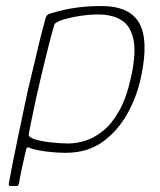

<svg xmlns="http://www.w3.org/2000/svg" viewBox="-20 -500 531 637"><path d="M9 110Q23 34 39 -42Q55 -118 71 -194Q81 -235 90.5 -276Q100 -317 110 -358Q120 -399 131 -439Q132 -444 135.5 -448.5Q139 -453 147 -455Q188 -468 229 -474Q270 -480 316 -480Q410 -480 442 -423.5Q474 -367 448 -245Q435 -182 403.5 -124.5Q372 -67 321.5 -30Q271 7 197 7Q179 7 155 5Q131 3 110 -1Q89 -5 79 -9Q75 -12 71.5 -11Q68 -10 67 -5Q65 3 61 20.5Q57 38 52 61Q47 84 43 109Q42 110 41 113.5Q40 117 35 117H13Q10 117 9.5 114Q9 111 9 110ZM76 -58Q74 -48 80.5 -44.5Q87 -41 92 -39Q117 -31 149.5 -27.5Q182 -24 207 -24Q233 -24 262.5 -33Q292 -42 321.5 -65.5Q351 -89 375.5 -132.5Q400 -176 415 -245Q432 -322 423 -367.5Q414 -413 384 -432.5Q354 -452 306 -452Q274 -452 241 -446.5Q208 -441 181 -432Q174 -429 167.5 -425.5Q161 -422 160 -417Q152 -390 141.5 -349Q131 -308 120 -262Q109 -216 99.5 -173Q90 -130 84 -99Q78 -68 76 -58Z"/></svg>

Font: Glory Thin
Style: Italic
Weight: 100
Italic angle: -12°
Designer: Robert Leuschke
Foundry: Robert Leuschke
Version: Version 1.011